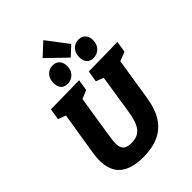

<svg xmlns="http://www.w3.org/2000/svg" viewBox="-307 -1233 1385 1385"><g transform="rotate(-45 385.5 -540.0)"><path d="M474 -702 771 -707 757 -621 670 -587 690 -611 637 -275Q622 -173 581 -109.5Q540 -46 474 -16Q408 14 316 14Q196 14 135 -37.5Q74 -89 74 -195Q74 -212 76 -231Q78 -250 81 -271L136 -611L150 -588L74 -616L88 -702L380 -707L366 -621L285 -587L304 -611L249 -261Q246 -243 244.5 -227.5Q243 -212 243 -199Q243 -158 262 -138.5Q281 -119 327 -119Q373 -119 401 -137.5Q429 -156 445 -193Q461 -230 470 -285L521 -611L538 -586L460 -616ZM304 -746Q271 -746 253 -766Q235 -786 235 -823Q235 -866 259 -892Q283 -918 321 -918Q354 -918 373 -897Q392 -876 392 -840Q392 -797 366 -771.5Q340 -746 304 -746ZM567 -746Q535 -746 516.5 -766Q498 -786 498 -823Q498 -866 522.5 -892Q547 -918 584 -918Q618 -918 637 -897Q656 -876 656 -840Q656 -797 630 -771.5Q604 -746 567 -746ZM453 -865 307 -1006 402 -1094 525 -932Z"/></g></svg>

Font: Bitter Thin ExtraBold
Style: Italic
Weight: 800
Italic angle: -9°
Version: Version 2.002